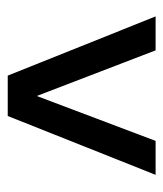

<svg xmlns="http://www.w3.org/2000/svg" viewBox="18 -744 432 509"><g transform="rotate(-90 234.5 -490.0)"><path d="M25 -294 181 -686H288L445 -294H355L234 -609L115 -294Z"/></g></svg>

Font: Archivo VF Beta
Style: Regular
Weight: 400
Designer: Hector Gatti
Foundry: Omnibus-Type
Version: Version 1.002